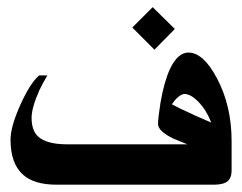

<svg xmlns="http://www.w3.org/2000/svg" viewBox="-20 -505 662 525"><path d="M458 -425.8 402.3 -369.1 341.8 -429.7 397.5 -485.4ZM557.6 -169.9Q544.9 -203.1 523.4 -225.6Q502 -248 484.4 -248Q477.5 -248 467.8 -240.2Q458 -232.4 450.2 -219.7Q463.9 -211.9 512.7 -189.5Q543.9 -175.8 557.6 -169.9ZM134.8 0Q73.2 0 43 -27.3Q8.8 -57.6 8.8 -123Q8.8 -158.2 35.2 -217.3Q61.5 -276.4 86.9 -298.8H109.4Q94.7 -273.4 87.9 -258.8Q66.4 -210.9 66.4 -182.6Q66.4 -149.4 83 -132.8Q106.4 -110.4 163.1 -110.4H492.2Q473.6 -118.2 454.1 -126Q412.1 -146.5 412.1 -166Q412.1 -181.6 418.9 -224.6Q428.7 -281.2 444.3 -315.4Q465.8 -361.3 495.1 -361.3Q536.1 -361.3 573.2 -291Q613.3 -215.8 613.3 -119.1V-39.1Q613.3 -18.6 602.1 -9.3Q590.8 0 564.5 0Z"/></svg>

Font: Thabit-Bold
Style: Bold
Weight: 700
Designer: Regenerated by Nadim Shaikli
Foundry: MAK Alagha
Version: 0.01